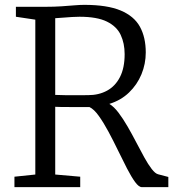

<svg xmlns="http://www.w3.org/2000/svg" viewBox="-20 -771 722 791"><path d="M39.5 0V-43L125.5 -52V-690L45.5 -702V-743H167.5Q203.5 -743 233 -745Q262.5 -747 286 -749Q309.5 -751 327.5 -751Q421.5 -751 477 -727.8Q532.5 -704.5 556.5 -660.8Q580.5 -617 580.5 -555Q580.5 -508 562.8 -465Q545 -422 511.5 -389.8Q478 -357.5 430.5 -343Q449.5 -331.5 468.2 -306.8Q487 -282 505.5 -250Q524 -218 541.2 -184.8Q558.5 -151.5 574.5 -122.5Q590.5 -93.5 605 -74.8Q619.5 -56 631.5 -53L673.5 -42V0H564.5Q552 0 536.5 -21.2Q521 -42.5 503.2 -77Q485.5 -111.5 466.2 -151.2Q447 -191 427 -228.2Q407 -265.5 387.2 -293.2Q367.5 -321 348.5 -330Q337 -330 316.5 -330Q296 -330 273.5 -330Q251 -330 232.8 -330.2Q214.5 -330.5 207.5 -331V-52L310.5 -43V0ZM342.5 -379Q387 -379 421 -397.5Q455 -416 474.2 -453.5Q493.5 -491 493.5 -548Q493.5 -592.5 477.2 -627.2Q461 -662 420.5 -682Q380 -702 307.5 -702Q293.5 -702 277 -701Q260.5 -700 242.8 -698.5Q225 -697 207.5 -696V-380Q225 -379 252.2 -378.8Q279.5 -378.5 305 -378.8Q330.5 -379 342.5 -379Z"/></svg>

Font: Merriweather Light 18pt Light
Style: Regular
Weight: 300
Version: Version 2.100